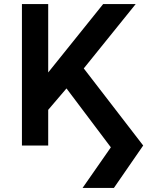

<svg xmlns="http://www.w3.org/2000/svg" viewBox="-20 -720 748 950"><path d="M388.5 210 528.5 9 309 -282.5 218.5 -176.5V0H88.5V-700H218.5V-361.5L490.5 -700H651.5L394.5 -381.5L688.5 0L543.5 210Z"/></svg>

Font: Geologica Medium
Style: Regular
Weight: 500
Designer: Sindre Bremnes, Frode Helland
Foundry: Monokrom Skriftforlag AS
Version: Version 1.010;gftools[0.9.28]